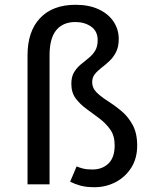

<svg xmlns="http://www.w3.org/2000/svg" viewBox="-20 -770 633 802"><path d="M296 -750Q352 -750 392.5 -731Q433 -712 454.5 -679.5Q476 -647 476 -607Q476 -575 465 -553Q454 -531 437.5 -515.5Q421 -500 404 -487Q387 -474 376 -460Q365 -446 365 -427Q365 -402 384 -383.5Q403 -365 431 -347.5Q459 -330 487 -306.5Q515 -283 534 -248.5Q553 -214 553 -162Q553 -108 528 -69Q503 -30 462.5 -9Q422 12 375 12Q340 12 316.5 5.5Q293 -1 273 -11L300 -75Q311 -70 326.5 -66Q342 -62 366 -62Q407 -62 433 -87Q459 -112 459 -163Q459 -203 440.5 -229Q422 -255 395.5 -275Q369 -295 342 -314.5Q315 -334 296.5 -358.5Q278 -383 278 -420Q278 -449 289 -467.5Q300 -486 316.5 -500Q333 -514 349.5 -527Q366 -540 377 -557.5Q388 -575 388 -602Q388 -640 360.5 -659Q333 -678 295 -678Q243 -678 215 -644Q187 -610 187 -539V0H95V-539Q95 -639 147.5 -694.5Q200 -750 296 -750Z"/></svg>

Font: Fira Sans Variable
Style: Regular
Weight: 400
Designer: Carrois Corporate & Edenspiekermann AG
Foundry: Carrois Corporate GbR & Edenspiekermann AG
Version: Version 4.202